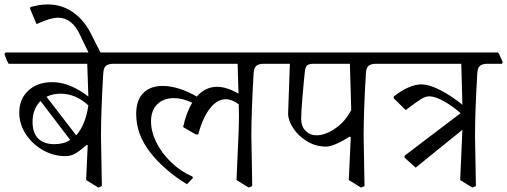

<svg xmlns="http://www.w3.org/2000/svg" viewBox="-40 -813 2290 867"><path d="M538 -525H473Q448 -525 437.5 -515Q427 -505 426 -478Q416 -306 416 -198L420 27L404 34L349 0L356 -157L352 -159Q316 -128 297 -118Q278 -108 255 -108Q201 -108 153 -135.5Q105 -163 76 -208Q47 -253 47 -304Q47 -366 88 -404Q129 -442 196 -442Q275 -442 359 -377L354 -525H-1Q-11 -541 -20 -569L-15 -576H519L524 -571L541 -533ZM359 -337Q302 -390 234 -390Q198 -390 170 -376L304 -202Q346 -248 359 -337ZM277 -181 143 -357Q107 -321 107 -262Q107 -213 132.5 -187.5Q158 -162 206 -162Q248 -162 277 -181Z M369 -664 428 -548H373L321 -656Q285 -733 223 -733Q186 -733 125 -704L96 -773L97 -781Q139 -793 176 -793Q237 -793 287 -759.5Q337 -726 369 -664Z M1217 -525H1152Q1127 -525 1116.5 -515Q1106 -505 1105 -478Q1095 -306 1095 -198L1099 27L1083 34L1028 0L1032 -91Q1039 -228 1039 -291L1038 -342Q1007 -365 980 -365Q941 -365 908.5 -324Q876 -283 855 -206H844L787 -239Q801 -305 828 -349Q785 -370 745 -370Q699 -370 670.5 -342.5Q642 -315 642 -265Q642 -219 665.5 -171Q689 -123 731.5 -81.5Q774 -40 830 -15L831 -9L804 19Q699 -46 637 -126.5Q575 -207 575 -298Q575 -361 607 -393Q639 -425 694 -425Q764 -425 849 -377Q887 -421 940 -421Q984 -421 1037 -390L1033 -525H520Q509 -542 501 -569L506 -576H1198L1203 -571L1220 -533Z M1724 -525H1659Q1634 -525 1623.5 -515Q1613 -505 1612 -478Q1602 -306 1602 -198L1606 27L1590 34L1535 0L1544 -194L1538 -196Q1508 -176 1479 -163.5Q1450 -151 1433 -151Q1385 -151 1345.5 -175.5Q1306 -200 1283.5 -235Q1261 -270 1261 -300L1269 -525H1199Q1188 -542 1180 -569L1185 -576H1705L1710 -571L1727 -533ZM1540 -525H1375Q1356 -525 1347.5 -518Q1339 -511 1337 -493Q1332 -448 1326 -377.5Q1320 -307 1320 -277Q1320 -242 1340 -222Q1360 -202 1389 -202Q1429 -202 1474 -233Q1519 -264 1546 -316Q1544 -404 1540 -525Z M2227 -525H2162Q2137 -525 2126.5 -515Q2116 -505 2115 -478Q2105 -306 2105 -198L2109 27L2093 34L2038 0L2048 -227L1837 -56L1787 -101V-110L2040 -302Q2001 -336 1962.5 -357Q1924 -378 1899 -378Q1881 -378 1861 -365.5Q1841 -353 1792 -316L1738 -369V-377Q1772 -404 1804 -418Q1836 -432 1862 -432Q1898 -432 1948.5 -406Q1999 -380 2048 -340L2043 -525H1706Q1695 -542 1687 -569L1692 -576H2208L2213 -571L2230 -533Z"/></svg>

Font: Sahitya
Style: Regular
Weight: 400
Designer: Juan Pablo del Peral
Foundry: Juan Pablo del Peral (http://www.huertatipografica.com)
Version: Version 1.001;PS 001.000;hotconv 1.0.70;makeotf.lib2.5.58329